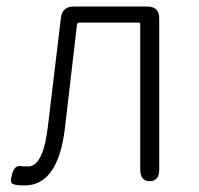

<svg xmlns="http://www.w3.org/2000/svg" viewBox="-20 -553 606 586"><path d="M55 13Q31 13 20 9Q9 5 17 -22Q24 -49 44 -46Q49 -45 66 -45Q113 -45 127 -174L166 -499Q170 -533 205 -533H430Q466 -533 466 -497V-36Q466 0 437 0Q408 0 408 -36V-479Q408 -484 403 -484H222Q216 -484 215 -478L178 -161Q157 13 55 13Z"/></svg>

Font: Resource Han Rounded KR Light
Style: Regular
Weight: 300
Designer: Cyano Hao (round all glyphs); Ryoko NISHIZUKA 西塚涼子 (kana, bopomofo & ideographs); Paul D. Hunt (Latin, Greek & Cyrillic)
Foundry: Cyano Hao
Version: 0.990